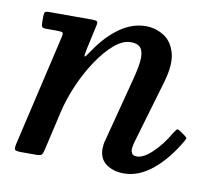

<svg xmlns="http://www.w3.org/2000/svg" viewBox="-65 -608 814 699"><g transform="rotate(10 342.0 -259.0)"><path d="M64.5 -520H220.5Q238.5 -520 242 -516.5Q245.5 -513 242 -499L222 -408Q217 -384.5 219.8 -383Q222.5 -381.5 239.5 -407.5Q278 -465 324.5 -497.8Q371 -530.5 421 -530.5Q456 -530.5 486.5 -512Q517 -493.5 529.2 -452Q541.5 -410.5 521 -341L451.5 -104.5Q447.5 -89.5 447.5 -80Q447.5 -72 451.8 -64.8Q456 -57.5 469.5 -57.5Q494.5 -57.5 527 -88.5Q559.5 -119.5 584 -162.5Q590.5 -172.5 594.8 -177.8Q599 -183 606.5 -177.5L624.5 -165.5Q632 -160 635 -157Q638 -154 631.5 -143.5Q591.5 -73.5 540.2 -31Q489 11.5 434 11.5Q394 11.5 368 -7.8Q342 -27 342 -64.5Q342 -69.5 343.2 -79.5Q344.5 -89.5 347 -96.5L407 -327Q418 -368 421.8 -398.8Q425.5 -429.5 415.8 -446.5Q406 -463.5 376.5 -463.5Q347 -463.5 315.5 -436.5Q284 -409.5 254.8 -365.8Q225.5 -322 203 -270Q180.5 -218 169 -168L136 -24.5Q133.5 -12.5 129.5 -6.2Q125.5 0 109.5 0H55.5Q33.5 0 29.8 -4Q26 -8 29.5 -25.5L125.5 -439Q128.5 -452.5 124.8 -455.2Q121 -458 104.5 -458H64Q51.5 -458 48.8 -462.5Q46 -467 46 -480V-500Q46 -512.5 49.2 -516.2Q52.5 -520 64.5 -520Z"/></g></svg>

Font: Besley* Medium
Style: Italic
Weight: 500
Italic angle: -13°
Designer: Owen Earl
Foundry: indestructible type*
Version: Version 3.000; ttfautohint (v1.8.3)